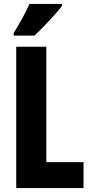

<svg xmlns="http://www.w3.org/2000/svg" viewBox="-20 -950 456 970"><path d="M62 0V-714H214V-131H402V0ZM293 -920Q280 -902 256 -875.5Q232 -849 205 -820.5Q178 -792 154 -770H49V-783Q74 -823 94 -860Q114 -897 129 -930H293Z"/></svg>

Font: Noto Sans Lao ExtraCondensed ExtraBold
Style: Regular
Weight: 800
Width: 2
Designer: Monotype Design Team
Foundry: Monotype Imaging Inc.
Version: Version 2.003; ttfautohint (v1.8.4.7-5d5b)